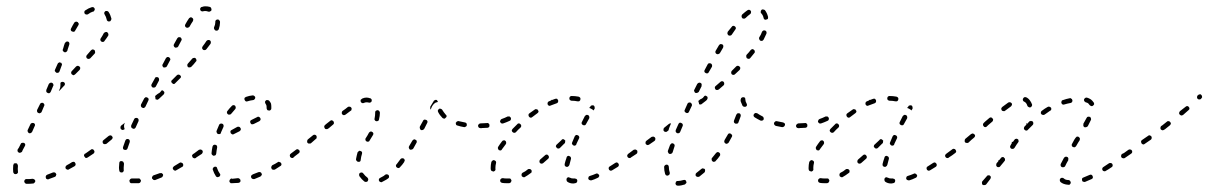

<svg xmlns="http://www.w3.org/2000/svg" viewBox="-20 -571 3839 610"><path d="M85 12Q87 12 88 11Q89 10 90 9Q91 8 92 6Q92 5 92 3Q91 0 89 -1Q86 -3 83 -3Q76 -2 69 -2Q67 -2 65 -2Q63 -2 62 -2Q60 -1 59 0Q58 1 58 2Q57 3 57 5Q57 8 59 10Q61 13 64 13Q66 13 69 13Q77 13 85 12ZM157 -11Q158 -12 158 -14Q159 -15 159 -16Q159 -18 158 -19Q157 -22 154 -23Q151 -24 148 -23Q139 -19 130 -16Q128 -15 127 -14Q126 -13 126 -12Q125 -10 125 -9Q125 -7 126 -6Q126 -4 127 -3Q128 -2 129 -2Q131 -1 132 -1Q134 -1 135 -2Q144 -5 154 -9Q155 -10 157 -11ZM25 -19Q28 -17 31 -18Q34 -18 36 -21Q38 -23 37 -26Q36 -34 37 -44Q37 -46 36 -47Q36 -49 35 -50Q34 -51 33 -52Q31 -52 30 -52Q28 -53 27 -52Q25 -52 24 -51Q23 -50 23 -48Q22 -47 22 -46Q21 -33 22 -24Q23 -21 25 -19ZM219 -45Q220 -46 220 -48Q221 -49 220 -51Q220 -52 219 -53Q218 -56 215 -57Q212 -57 209 -56Q200 -50 192 -46Q191 -45 190 -44Q189 -43 188 -41Q188 -40 188 -38Q188 -37 189 -35Q191 -33 194 -32Q197 -31 199 -33Q208 -38 217 -43Q218 -44 219 -45ZM262 -76Q263 -79 261 -81Q259 -84 256 -84Q253 -85 251 -83H250Q249 -82 248 -81Q248 -80 247 -78Q247 -77 247 -75Q248 -74 249 -73Q250 -70 253 -69Q256 -69 259 -71Q262 -73 262 -76ZM36 -96Q35 -93 36 -90Q37 -88 40 -86Q42 -85 45 -86Q48 -87 50 -89Q51 -92 52 -94Q54 -97 59 -107Q61 -110 60 -113Q59 -116 56 -117Q53 -118 50 -117Q47 -117 46 -114Q41 -105 40 -102Q38 -99 36 -96ZM68 -153Q69 -150 72 -148Q75 -147 77 -148Q80 -149 82 -152L90 -170Q92 -173 91 -176Q90 -179 87 -180Q84 -181 81 -180Q78 -179 77 -177L68 -158Q67 -156 68 -153ZM98 -216Q99 -213 102 -212Q105 -210 108 -212Q111 -213 112 -215L120 -234Q121 -235 121 -236Q121 -238 121 -239Q120 -241 119 -242Q118 -243 117 -244Q114 -245 111 -244Q108 -243 107 -240L98 -222Q97 -219 98 -216ZM127 -283Q127 -281 127 -280Q128 -278 129 -277Q130 -276 131 -276Q134 -274 137 -275Q140 -277 141 -279L149 -298Q150 -299 150 -301Q150 -302 149 -304Q149 -305 148 -306Q147 -307 145 -308Q142 -309 140 -308Q137 -307 135 -304L127 -285Q127 -284 127 -283ZM179 -311Q182 -311 184 -309Q185 -308 186 -307Q186 -306 186 -304Q186 -303 186 -301Q185 -300 184 -299L170 -284Q169 -284 169 -283Q168 -283 167 -282L170 -289Q172 -294 172 -300Q172 -304 172 -307L173 -309Q175 -311 179 -311ZM235 -355Q235 -358 232 -360Q231 -361 230 -361Q229 -362 227 -362Q226 -362 224 -361Q223 -361 222 -360L208 -345Q206 -343 206 -340Q206 -337 208 -335Q209 -334 211 -333Q212 -332 214 -332Q215 -333 216 -333Q218 -334 219 -335L233 -349Q235 -352 235 -355ZM154 -347Q154 -345 155 -344Q156 -343 157 -342Q158 -340 159 -340Q162 -339 165 -340Q168 -341 169 -344L176 -363Q177 -364 177 -365Q177 -367 176 -368Q176 -370 175 -371Q174 -372 172 -372Q169 -374 167 -372Q164 -371 163 -368L155 -350Q154 -348 154 -347ZM282 -407Q282 -410 280 -412Q277 -414 274 -414Q271 -413 269 -411Q263 -404 256 -396Q254 -394 254 -391Q254 -388 256 -386Q259 -383 262 -384Q265 -384 267 -386Q274 -394 281 -401Q283 -403 282 -407ZM181 -418 180 -415Q179 -413 179 -412Q180 -410 180 -409Q181 -408 182 -407Q183 -406 185 -405Q188 -404 190 -406Q193 -407 194 -410L195 -414Q198 -422 200 -429Q201 -432 200 -435Q199 -438 196 -439Q194 -439 193 -439Q191 -439 190 -438Q189 -438 188 -436Q187 -435 186 -434Q183 -426 181 -418ZM324 -464Q323 -467 320 -469Q318 -470 315 -469Q312 -468 310 -466Q306 -458 300 -449Q298 -447 299 -444Q299 -441 302 -439Q305 -437 308 -438Q311 -438 312 -441Q319 -450 324 -458Q325 -461 324 -464ZM205 -475Q206 -472 209 -471Q212 -470 215 -470Q218 -471 219 -474Q224 -483 229 -491Q230 -492 230 -494Q230 -495 230 -497Q229 -498 228 -499Q228 -501 226 -501Q224 -503 221 -502Q218 -502 216 -499Q211 -491 206 -481Q204 -478 205 -475ZM323 -535Q321 -536 320 -536Q318 -536 317 -536Q315 -536 314 -535Q312 -533 311 -530Q311 -527 313 -524Q317 -518 319 -509Q319 -506 322 -504Q325 -502 328 -503Q331 -503 332 -506Q334 -508 334 -512Q331 -524 325 -533Q324 -534 323 -535ZM249 -536Q248 -535 248 -534Q248 -532 248 -531Q248 -529 249 -528Q251 -525 254 -525Q257 -524 260 -526Q268 -532 275 -534Q277 -534 278 -535Q279 -536 280 -538Q281 -539 281 -540Q281 -542 281 -543Q280 -546 277 -548Q274 -549 271 -548Q261 -545 251 -538Q250 -538 249 -536Z M421 11Q422 11 424 10Q425 9 426 8Q427 7 427 6Q428 4 428 3Q427 0 425 -2Q423 -5 420 -4Q410 -4 401 -4Q400 -4 399 -4Q396 -4 394 -2Q392 0 391 3Q391 5 392 6Q392 8 393 9Q394 10 396 11Q397 11 398 11Q400 11 401 11Q411 11 421 11ZM497 -11Q499 -14 498 -17Q497 -18 496 -19Q495 -20 494 -21Q492 -21 491 -21Q489 -21 488 -21Q478 -17 468 -14Q465 -13 464 -10Q462 -7 463 -4Q464 -3 465 -2Q466 -1 467 0Q468 1 470 1Q471 1 473 1Q483 -3 493 -7Q496 -8 497 -11ZM359 -29Q359 -26 362 -24Q364 -23 367 -23Q369 -23 370 -24Q371 -25 372 -26Q373 -27 373 -29Q374 -30 373 -32Q373 -35 373 -39Q373 -44 374 -51Q374 -52 373 -54Q373 -55 372 -56Q371 -58 370 -58Q368 -59 367 -59Q364 -60 361 -58Q359 -56 359 -53Q358 -45 358 -39Q358 -34 359 -29ZM562 -45Q563 -48 561 -51Q561 -52 559 -53Q558 -54 557 -54Q555 -55 554 -55Q552 -54 551 -54Q542 -48 533 -43Q532 -42 531 -41Q530 -40 529 -38Q529 -37 529 -35Q529 -34 530 -33Q532 -30 535 -29Q538 -28 540 -30Q549 -35 559 -41Q562 -42 562 -45ZM606 -73Q607 -74 607 -76Q608 -77 607 -79Q607 -80 606 -81Q604 -84 601 -84Q598 -85 596 -83L594 -82Q592 -81 592 -80Q591 -78 590 -77Q590 -75 591 -74Q591 -72 592 -71Q594 -69 597 -68Q600 -68 602 -69L604 -71Q606 -72 606 -73ZM279 -85Q280 -87 280 -88Q280 -90 280 -91Q279 -93 278 -94Q278 -95 276 -96Q275 -97 274 -97Q272 -97 271 -97Q269 -96 268 -95Q259 -89 251 -83Q249 -82 249 -81Q248 -80 248 -78Q247 -77 248 -75Q248 -74 249 -73Q251 -70 254 -70Q257 -69 259 -71Q268 -77 277 -83Q278 -84 279 -85ZM371 -101Q371 -100 371 -98Q372 -97 373 -96Q374 -95 376 -95Q379 -94 381 -95Q384 -96 385 -99Q388 -109 392 -119Q393 -122 392 -125Q391 -128 388 -129Q385 -130 382 -129Q379 -127 378 -124Q374 -114 371 -104Q370 -103 371 -101ZM338 -133Q338 -136 336 -138Q334 -141 331 -141Q328 -141 325 -139L309 -126Q306 -124 306 -121Q306 -118 307 -116Q309 -113 312 -113Q316 -113 318 -114L335 -128Q337 -130 338 -133ZM369 -158Q366 -159 364 -161Q363 -162 363 -164Q362 -165 363 -167Q363 -168 363 -169Q364 -171 365 -172L377 -181Q374 -176 374 -171Q374 -166 376 -161L375 -160Q372 -158 369 -158ZM397 -167Q398 -164 401 -163Q404 -161 407 -162Q410 -164 411 -166L420 -186Q421 -189 420 -192Q419 -195 416 -196Q413 -197 410 -196Q407 -195 406 -192L397 -173Q396 -170 397 -167ZM428 -233Q429 -230 432 -229Q434 -227 437 -228Q440 -229 442 -232L451 -251Q453 -254 452 -257Q451 -260 448 -261Q447 -262 445 -262Q444 -262 442 -262Q441 -261 440 -260Q438 -259 438 -258L428 -239Q427 -236 428 -233ZM474 -267 480 -272Q484 -274 488 -277Q491 -280 493 -283Q494 -284 494 -284Q495 -284 495 -284Q497 -284 498 -283Q499 -282 500 -281Q503 -279 502 -276Q502 -273 500 -271L484 -256Q483 -255 482 -255Q481 -254 479 -254Q478 -254 477 -255Q475 -255 474 -256Q474 -260 473 -264Q473 -264 473 -265Q473 -266 473 -266Q474 -267 474 -267ZM461 -298Q462 -295 465 -293Q466 -293 467 -293Q469 -292 470 -293Q472 -293 473 -294Q474 -295 475 -296L485 -315Q486 -318 485 -321Q485 -324 482 -325Q481 -326 479 -326Q478 -326 476 -326Q475 -326 474 -325Q472 -324 472 -322L462 -304Q460 -301 461 -298ZM555 -327Q555 -330 552 -332Q550 -334 547 -334Q544 -334 542 -332L527 -317Q524 -315 524 -312Q524 -309 527 -307Q529 -304 532 -304Q535 -304 537 -307L552 -322Q555 -324 555 -327ZM496 -362Q497 -359 499 -357Q502 -356 505 -357Q508 -357 510 -360L520 -379Q522 -381 521 -384Q520 -387 517 -389Q515 -390 512 -390Q509 -389 507 -386L497 -367Q495 -365 496 -362ZM604 -380Q604 -383 602 -385Q600 -388 596 -387Q593 -387 591 -385Q584 -377 577 -369Q575 -367 575 -364Q575 -361 577 -358Q580 -356 583 -357Q586 -357 588 -359Q596 -367 602 -375Q605 -377 604 -380ZM650 -438Q649 -441 647 -443Q644 -444 641 -444Q638 -443 636 -441Q631 -433 624 -424Q622 -421 622 -418Q623 -415 625 -413Q628 -411 631 -412Q634 -412 636 -415Q643 -424 649 -432Q650 -435 650 -438ZM532 -425Q533 -422 536 -420Q538 -419 541 -420Q544 -420 546 -423L556 -442Q558 -444 557 -447Q556 -450 554 -452Q551 -453 548 -453Q545 -452 543 -449L533 -431Q531 -428 532 -425ZM679 -502Q679 -505 676 -507Q674 -510 671 -509Q668 -509 666 -507Q664 -505 664 -502Q664 -500 664 -499Q664 -493 660 -484Q659 -481 661 -478Q662 -475 665 -474Q668 -473 671 -474Q674 -476 675 -478Q679 -490 679 -499Q679 -501 679 -502ZM568 -488Q569 -485 571 -484Q574 -482 577 -483Q580 -484 582 -486Q588 -497 593 -504Q594 -507 594 -510Q593 -513 591 -514Q589 -515 588 -516Q586 -516 585 -516Q583 -515 582 -514Q581 -514 580 -512Q575 -505 569 -494Q567 -491 568 -488ZM622 -549Q620 -549 619 -548Q618 -547 617 -546Q616 -545 616 -543Q616 -542 616 -540Q617 -537 619 -536Q622 -534 625 -535Q628 -536 632 -536Q637 -536 642 -534Q645 -533 648 -535Q651 -536 652 -539Q652 -542 651 -545Q650 -548 647 -549Q640 -551 632 -551Q627 -551 622 -549Z M738 10Q739 10 740 9Q742 9 743 7Q743 6 744 5Q744 3 744 2Q744 -1 741 -3Q739 -5 736 -5Q726 -4 718 -3L716 -4Q713 -4 711 -1Q709 1 709 4Q709 5 709 7Q710 8 711 9Q712 10 713 11Q715 11 716 11H718Q727 11 738 10ZM809 -12Q810 -13 811 -14Q812 -15 812 -17Q812 -18 811 -20Q810 -23 807 -24Q804 -25 801 -24Q792 -20 783 -17Q780 -15 778 -13Q777 -10 778 -7Q779 -6 780 -4Q781 -3 782 -3Q783 -2 785 -2Q786 -2 788 -2Q797 -6 807 -10Q808 -10 809 -12ZM668 -9Q670 -9 671 -8Q673 -8 674 -9Q676 -9 677 -10Q679 -12 680 -15Q680 -18 678 -20Q673 -27 670 -36Q670 -39 667 -41Q664 -42 661 -41Q658 -40 657 -37Q655 -35 656 -32Q660 -20 666 -11Q667 -10 668 -9ZM874 -47Q875 -50 873 -53Q872 -54 871 -55Q870 -56 868 -56Q867 -57 865 -57Q864 -56 863 -56Q854 -50 845 -46Q843 -44 842 -41Q841 -38 843 -35Q843 -34 844 -33Q846 -32 847 -32Q848 -31 850 -32Q851 -32 853 -32Q861 -37 870 -43Q873 -44 874 -47ZM916 -76Q917 -79 915 -81Q914 -83 913 -83Q912 -84 910 -84Q909 -85 907 -84Q906 -84 905 -83H904Q902 -81 901 -78Q901 -75 902 -72Q903 -71 905 -70Q906 -70 907 -69Q909 -69 910 -69Q912 -70 913 -71Q916 -73 916 -76ZM624 -87Q625 -90 623 -93Q621 -95 618 -96Q615 -96 612 -95L596 -83Q595 -82 594 -81Q593 -80 593 -78Q592 -77 593 -75Q593 -74 594 -73Q595 -72 596 -71Q597 -70 599 -70Q600 -69 602 -70Q603 -70 604 -71L621 -82Q623 -84 624 -87ZM654 -79Q656 -77 659 -76Q661 -76 662 -77Q663 -77 665 -78Q666 -79 666 -80Q667 -82 667 -83Q668 -93 670 -103Q670 -106 669 -108Q667 -111 664 -111Q661 -112 658 -110Q656 -108 655 -105Q653 -95 652 -84Q652 -81 654 -79ZM745 -159Q746 -162 744 -164Q743 -167 740 -168Q737 -169 734 -168Q725 -163 716 -158Q713 -157 712 -154Q712 -151 713 -148Q714 -147 715 -146Q716 -145 718 -144Q719 -144 720 -144Q722 -144 723 -145Q732 -150 741 -154Q744 -156 745 -159ZM669 -149Q670 -146 673 -145Q674 -145 676 -145Q677 -145 679 -145Q680 -146 681 -147Q682 -148 682 -150Q686 -159 690 -168Q691 -171 690 -174Q689 -177 686 -178Q683 -179 680 -178Q677 -177 676 -174Q672 -165 668 -155Q667 -152 669 -149ZM808 -191Q808 -194 807 -196Q805 -199 802 -200Q799 -201 797 -199Q790 -196 779 -190Q776 -189 775 -186Q774 -183 776 -180Q777 -177 780 -176Q783 -176 786 -177Q797 -183 804 -186Q807 -188 808 -191ZM701 -216Q701 -215 701 -213Q701 -212 702 -210Q703 -209 704 -208Q706 -206 710 -207Q713 -207 715 -210Q721 -217 727 -224Q729 -226 729 -229Q729 -232 727 -235Q725 -237 722 -237Q719 -237 717 -235Q709 -227 703 -219Q702 -218 701 -216ZM841 -242Q839 -247 835 -251Q833 -253 830 -253Q827 -254 825 -252Q822 -250 822 -247Q822 -243 824 -241Q827 -237 827 -232Q827 -230 827 -228Q827 -225 829 -222Q830 -220 834 -220Q837 -219 839 -221Q842 -223 842 -226Q842 -229 842 -232Q842 -237 841 -242ZM757 -260Q756 -257 757 -254Q758 -251 761 -249Q763 -248 766 -249Q775 -252 784 -253Q787 -253 789 -256Q791 -258 791 -261Q791 -264 788 -266Q786 -268 783 -268Q772 -267 761 -263Q759 -262 757 -260Z M1213 -4Q1214 -5 1215 -6Q1216 -7 1216 -9Q1216 -10 1216 -11Q1216 -13 1215 -14Q1213 -17 1210 -17Q1207 -18 1204 -16Q1202 -14 1199 -12Q1193 -9 1188 -6Q1185 -5 1184 -2Q1183 1 1184 3Q1185 5 1186 6Q1187 7 1188 7Q1190 8 1191 8Q1193 8 1194 7Q1200 4 1207 0Q1210 -2 1213 -4ZM1141 7Q1143 7 1144 7Q1145 6 1147 6Q1148 5 1149 3Q1150 1 1150 -2Q1149 -5 1147 -7Q1140 -12 1135 -19Q1133 -22 1130 -23Q1127 -23 1124 -22Q1123 -21 1122 -20Q1121 -19 1121 -17Q1121 -16 1121 -14Q1121 -13 1122 -11Q1129 -1 1138 6Q1140 6 1141 7ZM1265 -59Q1266 -60 1266 -62Q1265 -63 1265 -65Q1264 -66 1263 -67Q1260 -69 1257 -68Q1254 -68 1252 -65Q1246 -57 1240 -49Q1239 -48 1238 -47Q1238 -45 1238 -44Q1238 -42 1239 -41Q1239 -40 1241 -39Q1243 -37 1246 -37Q1249 -37 1251 -40Q1258 -47 1264 -56Q1265 -58 1265 -59ZM1113 -60Q1115 -57 1118 -57Q1121 -56 1124 -58Q1126 -60 1126 -63Q1127 -73 1130 -82Q1131 -85 1130 -88Q1129 -90 1126 -91Q1124 -92 1123 -92Q1121 -92 1120 -91Q1119 -90 1118 -89Q1117 -88 1116 -87Q1113 -76 1111 -65Q1111 -62 1113 -60ZM931 -86Q932 -87 932 -89Q932 -90 932 -92Q931 -93 930 -94Q928 -97 925 -97Q922 -97 920 -95Q909 -87 904 -83Q903 -82 902 -81Q901 -80 901 -78Q900 -77 901 -76Q901 -74 902 -73Q904 -70 907 -70Q910 -69 912 -71Q918 -75 929 -84Q930 -85 931 -86ZM1304 -120Q1304 -121 1304 -123Q1303 -124 1303 -125Q1302 -126 1300 -127Q1298 -129 1295 -128Q1292 -127 1290 -124Q1285 -115 1280 -107Q1278 -104 1279 -101Q1280 -98 1282 -96Q1284 -96 1285 -95Q1286 -95 1288 -96Q1289 -96 1291 -97Q1292 -98 1293 -99Q1298 -108 1303 -117Q1304 -118 1304 -120ZM986 -132Q986 -133 986 -135Q986 -136 986 -138Q986 -139 985 -140Q983 -143 979 -143Q976 -143 974 -141L958 -128Q956 -126 956 -123Q955 -120 957 -117Q958 -116 960 -115Q961 -115 963 -115Q964 -115 965 -115Q967 -115 968 -116L984 -130Q985 -131 986 -132ZM1141 -127Q1141 -124 1144 -122Q1147 -120 1150 -121Q1153 -121 1154 -124Q1160 -133 1165 -142Q1167 -145 1166 -148Q1165 -151 1162 -152Q1160 -154 1157 -153Q1154 -152 1152 -149Q1148 -141 1142 -132Q1140 -130 1141 -127ZM1338 -186Q1337 -189 1334 -190Q1331 -191 1328 -191Q1325 -190 1324 -187L1314 -169Q1313 -166 1314 -163Q1315 -160 1317 -158Q1320 -157 1323 -158Q1326 -159 1328 -162L1337 -180Q1339 -183 1338 -186ZM1025 -164 1038 -175Q1041 -177 1041 -180Q1041 -184 1039 -186Q1037 -188 1034 -189Q1031 -189 1029 -187L1015 -176L1013 -174Q1010 -172 1010 -169Q1010 -166 1012 -163Q1013 -162 1014 -161Q1015 -161 1017 -161Q1018 -160 1020 -161Q1021 -161 1022 -162ZM1510 -164Q1511 -165 1512 -166Q1513 -167 1514 -168Q1514 -169 1514 -171Q1515 -174 1512 -176Q1510 -178 1507 -178L1506 -179Q1505 -179 1503 -178Q1502 -177 1501 -176Q1500 -175 1499 -174Q1499 -173 1499 -171Q1499 -168 1501 -166Q1503 -164 1506 -164H1507Q1508 -163 1510 -164ZM1460 -169Q1463 -170 1463 -173Q1463 -175 1463 -176Q1463 -178 1462 -179Q1461 -180 1460 -181Q1458 -182 1457 -182Q1447 -184 1438 -186Q1436 -187 1435 -186Q1433 -186 1432 -185Q1431 -185 1430 -183Q1429 -182 1428 -181Q1428 -178 1429 -175Q1431 -172 1434 -172Q1443 -169 1455 -167Q1458 -167 1460 -169ZM1170 -194Q1169 -193 1170 -191Q1170 -190 1171 -189Q1171 -188 1173 -187Q1174 -186 1175 -186Q1178 -185 1181 -187Q1184 -188 1184 -191Q1187 -203 1187 -213Q1187 -216 1184 -219Q1182 -221 1179 -221Q1178 -221 1176 -220Q1175 -220 1174 -219Q1173 -218 1172 -216Q1172 -215 1172 -213Q1172 -204 1170 -194ZM1388 -195Q1390 -194 1391 -194Q1393 -194 1394 -195Q1395 -196 1396 -197Q1399 -199 1399 -202Q1399 -205 1396 -207Q1390 -214 1385 -222Q1385 -223 1383 -224Q1382 -225 1381 -225Q1379 -226 1378 -226Q1376 -226 1375 -225Q1372 -223 1371 -220Q1371 -217 1372 -215Q1377 -205 1386 -196Q1387 -195 1388 -195ZM1097 -224Q1098 -227 1096 -229Q1094 -232 1091 -232Q1088 -233 1085 -231Q1078 -225 1069 -219Q1066 -217 1066 -214Q1065 -211 1067 -208Q1069 -206 1072 -205Q1075 -205 1078 -207Q1086 -213 1094 -219Q1097 -220 1097 -224ZM1347 -229Q1347 -230 1347 -232Q1353 -242 1358 -250Q1358 -251 1360 -252Q1361 -253 1362 -253Q1364 -254 1365 -254Q1367 -253 1368 -253Q1369 -252 1370 -250Q1371 -249 1371 -247Q1368 -246 1364 -245Q1359 -242 1356 -238Q1352 -233 1350 -227Q1349 -225 1349 -223Q1348 -223 1348 -224Q1347 -225 1347 -226Q1346 -228 1347 -229ZM1152 -245Q1155 -244 1158 -246Q1160 -247 1161 -250Q1161 -252 1161 -253Q1161 -255 1160 -256Q1159 -257 1158 -258Q1157 -259 1155 -259Q1150 -261 1144 -261Q1138 -261 1131 -258Q1128 -256 1126 -254Q1125 -251 1126 -248Q1127 -245 1130 -244Q1133 -242 1136 -244Q1141 -246 1144 -246Q1148 -246 1152 -245Z M1807 11Q1810 11 1812 9Q1814 7 1814 4Q1814 2 1814 1Q1813 -1 1812 -2Q1811 -3 1809 -3Q1808 -4 1807 -4Q1804 -4 1801 -4Q1795 -4 1792 -6Q1790 -7 1789 -7Q1787 -8 1786 -8Q1784 -7 1783 -7Q1782 -6 1781 -5Q1779 -2 1780 1Q1780 4 1782 6Q1790 12 1801 12Q1804 12 1807 11ZM1598 11Q1602 10 1603 8Q1605 5 1605 2Q1605 1 1604 0Q1603 -2 1602 -3Q1601 -4 1599 -4Q1598 -4 1596 -4Q1592 -4 1588 -4Q1583 -4 1578 -5Q1575 -5 1573 -4Q1570 -2 1569 1Q1569 4 1570 7Q1572 9 1575 10Q1581 11 1588 11Q1593 11 1598 11ZM1881 -7Q1882 -8 1883 -10Q1884 -11 1884 -13Q1884 -14 1883 -15Q1882 -18 1879 -19Q1876 -21 1873 -19Q1864 -15 1854 -12Q1851 -11 1850 -9Q1849 -6 1849 -3Q1850 -2 1851 0Q1852 1 1853 1Q1855 2 1856 2Q1857 2 1859 2Q1869 -1 1879 -6Q1880 -6 1881 -7ZM1669 -25Q1670 -29 1668 -31Q1667 -32 1666 -33Q1664 -34 1663 -34Q1661 -34 1660 -34Q1658 -34 1657 -33Q1649 -26 1640 -22Q1639 -21 1638 -20Q1637 -18 1637 -17Q1637 -15 1637 -14Q1637 -13 1638 -11Q1640 -9 1643 -8Q1646 -7 1648 -9Q1657 -14 1666 -21Q1669 -22 1669 -25ZM1539 -33Q1540 -32 1540 -30Q1541 -29 1542 -28Q1543 -27 1545 -27Q1546 -26 1548 -26Q1551 -27 1553 -29Q1555 -32 1554 -35Q1554 -37 1554 -39Q1554 -45 1556 -53Q1557 -56 1555 -59Q1553 -61 1550 -62Q1547 -63 1545 -61Q1542 -59 1541 -56Q1539 -47 1539 -39Q1539 -36 1539 -33ZM1945 -43Q1946 -44 1946 -46Q1946 -47 1946 -49Q1946 -50 1945 -51Q1943 -54 1940 -55Q1937 -55 1934 -53Q1925 -47 1917 -42Q1914 -41 1914 -38Q1913 -35 1915 -32Q1915 -31 1917 -30Q1918 -29 1919 -29Q1921 -28 1922 -29Q1924 -29 1925 -30Q1933 -35 1943 -41Q1944 -42 1945 -43ZM1774 -47Q1774 -45 1775 -44Q1776 -43 1777 -42Q1778 -41 1780 -41Q1783 -40 1785 -42Q1788 -44 1789 -47Q1791 -55 1794 -66Q1795 -69 1793 -72Q1792 -74 1789 -75Q1787 -76 1786 -76Q1785 -76 1783 -75Q1782 -74 1781 -73Q1780 -72 1780 -70Q1776 -59 1774 -50Q1774 -48 1774 -47ZM1724 -72Q1724 -75 1722 -77Q1720 -80 1717 -80Q1714 -80 1712 -78Q1704 -71 1696 -64Q1694 -62 1694 -59Q1693 -56 1695 -54Q1697 -51 1700 -51Q1704 -51 1706 -53Q1714 -60 1722 -67Q1724 -69 1724 -72ZM1987 -73Q1988 -74 1988 -76Q1989 -77 1988 -79Q1988 -80 1987 -81Q1985 -84 1982 -84Q1979 -85 1977 -83L1976 -82Q1975 -82 1974 -80Q1973 -79 1973 -78Q1972 -76 1973 -75Q1973 -73 1974 -72Q1976 -69 1979 -69Q1982 -68 1984 -70L1985 -71Q1987 -72 1987 -73ZM1562 -99Q1563 -96 1565 -94Q1568 -93 1571 -93Q1574 -94 1575 -97Q1581 -105 1587 -113Q1589 -116 1588 -119Q1588 -122 1585 -124Q1583 -126 1580 -125Q1577 -125 1575 -122Q1568 -113 1563 -105Q1561 -102 1562 -99ZM1759 -101Q1757 -99 1754 -99Q1751 -99 1749 -101Q1748 -103 1747 -104Q1746 -105 1746 -107Q1747 -108 1747 -110Q1748 -111 1749 -112Q1756 -119 1764 -126Q1765 -128 1766 -128Q1767 -129 1769 -129Q1770 -129 1772 -128Q1773 -127 1774 -126Q1775 -126 1775 -125Q1776 -125 1776 -124Q1775 -120 1775 -117Q1775 -116 1775 -116Q1774 -116 1774 -116Q1774 -116 1774 -116Q1767 -109 1759 -101ZM1798 -113Q1799 -110 1802 -109Q1803 -108 1804 -108Q1806 -108 1807 -109Q1809 -109 1810 -110Q1811 -111 1811 -113Q1815 -122 1820 -132Q1821 -134 1820 -137Q1819 -140 1816 -141Q1813 -143 1810 -142Q1808 -141 1806 -138Q1802 -128 1798 -119Q1796 -116 1798 -113ZM1607 -159Q1606 -158 1606 -156Q1606 -155 1607 -153Q1608 -152 1609 -151Q1611 -149 1614 -149Q1617 -149 1619 -151Q1626 -159 1634 -166Q1636 -168 1636 -171Q1636 -174 1634 -176Q1632 -179 1628 -179Q1625 -179 1623 -176Q1616 -169 1608 -161Q1607 -160 1607 -159ZM1532 -166Q1533 -167 1534 -168Q1535 -169 1535 -171Q1535 -172 1535 -174Q1535 -177 1532 -179Q1530 -181 1527 -180Q1516 -179 1507 -179Q1504 -179 1502 -176Q1500 -174 1500 -171Q1500 -168 1502 -166Q1504 -164 1507 -164Q1517 -164 1529 -165Q1530 -165 1532 -166ZM1828 -178Q1829 -175 1832 -174Q1833 -173 1835 -173Q1836 -173 1838 -173Q1839 -174 1840 -174Q1841 -175 1842 -177L1852 -195Q1853 -198 1852 -201Q1851 -204 1849 -205Q1847 -206 1846 -206Q1844 -206 1843 -206Q1841 -205 1840 -204Q1839 -203 1838 -202L1829 -184Q1827 -181 1828 -178ZM1603 -191Q1604 -194 1603 -197Q1602 -198 1601 -199Q1600 -200 1599 -201Q1597 -201 1596 -201Q1594 -201 1593 -201Q1583 -196 1574 -193Q1571 -192 1570 -189Q1568 -186 1569 -183Q1571 -181 1573 -179Q1576 -178 1579 -179Q1588 -182 1599 -187Q1602 -188 1603 -191ZM1659 -206Q1659 -202 1661 -200Q1662 -198 1666 -197Q1669 -197 1671 -199Q1679 -205 1687 -211Q1690 -213 1691 -216Q1691 -219 1689 -221Q1688 -224 1684 -224Q1681 -225 1679 -223Q1670 -217 1662 -211Q1659 -209 1659 -206ZM1860 -236Q1863 -237 1866 -236Q1869 -234 1869 -231Q1870 -228 1869 -225Q1867 -223 1866 -220Q1863 -223 1859 -225Q1856 -227 1852 -228Q1854 -230 1856 -233Q1857 -236 1860 -236ZM1733 -254Q1732 -254 1732 -254Q1732 -253 1731 -252Q1728 -251 1724 -249Q1721 -248 1720 -245Q1719 -242 1720 -239Q1722 -236 1724 -235Q1727 -234 1730 -236Q1740 -240 1749 -243Q1752 -244 1753 -247Q1754 -250 1753 -253Q1752 -255 1750 -257Q1747 -258 1744 -257Q1739 -255 1733 -253Q1733 -254 1733 -254ZM1791 -264Q1789 -262 1789 -259Q1789 -257 1789 -256Q1790 -254 1791 -253Q1792 -252 1793 -252Q1794 -251 1796 -251Q1806 -251 1815 -249Q1817 -249 1818 -249Q1820 -249 1821 -250Q1822 -251 1823 -252Q1824 -254 1824 -255Q1825 -258 1823 -261Q1821 -263 1818 -264Q1807 -266 1796 -266Q1793 -266 1791 -264Z M2158 13Q2159 12 2160 11Q2161 10 2161 8Q2161 7 2160 5Q2159 2 2157 1Q2154 0 2151 1Q2141 4 2134 4Q2132 4 2131 4Q2129 5 2128 6Q2127 7 2127 9Q2126 10 2126 11Q2126 14 2128 17Q2131 19 2134 19Q2144 19 2156 15Q2157 14 2158 13ZM2220 -28Q2221 -31 2219 -34Q2218 -35 2216 -35Q2215 -36 2214 -36Q2212 -36 2211 -36Q2209 -35 2208 -34Q2200 -28 2193 -22Q2190 -20 2190 -17Q2189 -14 2191 -12Q2192 -11 2193 -10Q2195 -9 2196 -9Q2198 -9 2199 -9Q2200 -9 2202 -10Q2210 -16 2218 -23Q2220 -25 2220 -28ZM2093 -19Q2094 -16 2096 -14Q2099 -13 2102 -13Q2104 -14 2105 -15Q2106 -15 2107 -17Q2107 -18 2108 -20Q2108 -21 2108 -22Q2105 -31 2105 -40Q2105 -40 2105 -40Q2105 -43 2103 -46Q2101 -48 2098 -48Q2095 -48 2093 -46Q2090 -44 2090 -41Q2090 -40 2090 -40Q2090 -29 2093 -19ZM2268 -78Q2268 -80 2268 -81Q2268 -83 2267 -84Q2267 -85 2265 -86Q2263 -88 2260 -88Q2257 -87 2255 -85Q2249 -77 2242 -69Q2240 -67 2241 -64Q2241 -61 2243 -59Q2244 -58 2246 -57Q2247 -57 2249 -57Q2250 -57 2252 -58Q2253 -58 2254 -60Q2261 -67 2267 -76Q2268 -77 2268 -78ZM2004 -84Q2005 -86 2005 -87Q2005 -89 2005 -90Q2005 -92 2004 -93Q2002 -95 1999 -96Q1996 -96 1993 -95L1977 -83Q1975 -82 1975 -81Q1974 -80 1974 -78Q1973 -77 1974 -75Q1974 -74 1975 -73Q1977 -70 1980 -70Q1983 -69 1985 -71L2002 -82Q2003 -83 2004 -84ZM2103 -86Q2104 -83 2107 -82Q2109 -82 2110 -82Q2112 -82 2113 -83Q2114 -83 2115 -84Q2116 -85 2117 -87Q2120 -96 2123 -106Q2124 -109 2123 -111Q2122 -114 2119 -115Q2117 -116 2116 -116Q2114 -116 2113 -115Q2112 -114 2111 -113Q2110 -112 2109 -111Q2105 -101 2102 -92Q2101 -89 2103 -86ZM2062 -128Q2063 -131 2061 -134Q2059 -136 2056 -137Q2053 -137 2050 -136L2034 -124Q2031 -122 2031 -119Q2030 -116 2032 -113Q2034 -111 2037 -110Q2040 -110 2043 -112L2059 -123Q2062 -125 2062 -128ZM2306 -139Q2306 -140 2306 -142Q2305 -143 2304 -144Q2303 -145 2302 -146Q2299 -148 2296 -147Q2293 -146 2292 -143Q2287 -134 2282 -126Q2281 -123 2281 -120Q2282 -117 2285 -115Q2286 -115 2288 -114Q2289 -114 2291 -115Q2292 -115 2293 -116Q2294 -117 2295 -118Q2300 -127 2305 -136Q2306 -137 2306 -139ZM2127 -152Q2129 -149 2131 -148Q2134 -147 2137 -148Q2140 -149 2141 -152L2149 -171Q2150 -174 2149 -176Q2148 -179 2145 -180Q2142 -182 2139 -181Q2136 -179 2135 -176L2127 -158Q2126 -155 2127 -152ZM2097 -152Q2095 -152 2094 -152Q2092 -152 2091 -153Q2090 -154 2089 -155Q2087 -157 2088 -160Q2088 -163 2090 -165L2106 -178Q2108 -178 2109 -179Q2110 -179 2112 -179L2107 -167Q2105 -162 2104 -157L2099 -153Q2098 -153 2097 -152ZM2520 -164Q2521 -165 2522 -166Q2523 -167 2524 -168Q2524 -169 2524 -171Q2525 -174 2522 -176Q2520 -178 2517 -178V-179Q2515 -179 2514 -178Q2512 -177 2511 -176Q2510 -175 2510 -174Q2509 -173 2509 -171Q2509 -168 2511 -166Q2513 -164 2516 -164H2517Q2518 -163 2520 -164ZM2471 -169Q2473 -171 2474 -174Q2474 -175 2474 -177Q2473 -178 2473 -179Q2472 -180 2470 -181Q2469 -182 2468 -182Q2458 -184 2448 -186Q2445 -187 2443 -185Q2440 -183 2439 -180Q2439 -177 2440 -175Q2442 -172 2445 -171Q2455 -169 2465 -167Q2468 -167 2471 -169ZM2333 -207Q2332 -210 2329 -211Q2327 -212 2326 -211Q2324 -211 2323 -211Q2322 -210 2321 -209Q2320 -208 2319 -206Q2316 -197 2312 -188Q2311 -185 2312 -182Q2314 -179 2317 -178Q2318 -178 2319 -178Q2321 -178 2322 -178Q2324 -179 2325 -180Q2326 -181 2326 -182Q2330 -192 2333 -201Q2334 -204 2333 -207ZM2402 -188Q2405 -189 2406 -191Q2407 -194 2406 -197Q2405 -200 2403 -201Q2393 -206 2386 -211Q2383 -212 2380 -212Q2377 -211 2375 -208Q2374 -206 2374 -203Q2375 -200 2378 -198Q2386 -193 2396 -188Q2399 -187 2402 -188ZM2155 -217Q2157 -214 2159 -213Q2162 -211 2165 -212Q2168 -213 2169 -216L2178 -235Q2179 -237 2178 -240Q2177 -243 2174 -245Q2171 -246 2168 -245Q2165 -244 2164 -241L2156 -223Q2154 -220 2155 -217ZM2333 -250Q2333 -252 2333 -254L2334 -257Q2334 -260 2337 -261Q2340 -263 2343 -262Q2345 -262 2347 -260Q2348 -258 2348 -255Q2348 -249 2352 -242Q2353 -241 2353 -240Q2353 -238 2353 -237Q2353 -235 2352 -234Q2351 -233 2349 -232Q2347 -231 2344 -232Q2341 -232 2339 -235Q2336 -241 2334 -247Q2333 -249 2333 -250ZM2201 -252 2204 -255Q2209 -257 2213 -260Q2216 -263 2218 -266Q2219 -267 2220 -267Q2221 -267 2221 -267Q2223 -267 2224 -266Q2226 -265 2227 -264Q2227 -263 2228 -262Q2228 -260 2228 -259Q2228 -257 2227 -256Q2227 -255 2226 -254L2223 -251L2210 -241Q2208 -239 2206 -239Q2203 -239 2201 -240Q2201 -244 2199 -248Q2199 -249 2199 -250Q2199 -250 2199 -251Q2200 -252 2201 -252ZM2185 -283Q2185 -282 2186 -281Q2186 -279 2187 -278Q2188 -277 2189 -276Q2192 -275 2195 -276Q2198 -277 2200 -279L2209 -297Q2209 -299 2209 -300Q2210 -302 2209 -303Q2209 -305 2208 -306Q2207 -307 2205 -308Q2203 -309 2200 -308Q2197 -307 2195 -304L2186 -286Q2185 -285 2185 -283ZM2281 -305Q2281 -309 2279 -311Q2277 -313 2274 -313Q2271 -313 2269 -311L2254 -298Q2251 -296 2251 -293Q2251 -290 2253 -287Q2255 -285 2258 -285Q2261 -285 2264 -287L2279 -300Q2281 -302 2281 -305ZM2332 -355Q2332 -358 2329 -360Q2327 -362 2324 -362Q2321 -362 2319 -360Q2312 -353 2305 -346Q2303 -344 2303 -340Q2303 -337 2305 -335Q2307 -333 2310 -333Q2313 -333 2315 -335Q2323 -342 2330 -349Q2332 -352 2332 -355ZM2218 -343Q2219 -340 2222 -339Q2223 -338 2224 -338Q2226 -338 2227 -338Q2229 -338 2230 -339Q2231 -340 2232 -342L2242 -359Q2243 -362 2242 -365Q2241 -368 2239 -369Q2237 -370 2236 -370Q2234 -370 2233 -370Q2232 -370 2230 -369Q2229 -368 2228 -366L2219 -349Q2217 -346 2218 -343ZM2378 -408Q2378 -411 2375 -413Q2373 -415 2370 -415Q2367 -414 2365 -412Q2359 -404 2352 -397Q2350 -394 2351 -391Q2351 -388 2353 -386Q2356 -384 2359 -384Q2362 -384 2364 -387Q2371 -395 2377 -403Q2379 -405 2378 -408ZM2253 -404Q2254 -401 2256 -400Q2259 -398 2262 -399Q2265 -400 2267 -402Q2272 -411 2277 -419Q2278 -421 2278 -422Q2278 -424 2278 -425Q2278 -427 2277 -428Q2276 -429 2275 -430Q2272 -431 2269 -431Q2266 -430 2264 -427Q2259 -419 2254 -410Q2252 -407 2253 -404ZM2415 -470Q2414 -473 2411 -474Q2408 -475 2405 -474Q2402 -472 2401 -470Q2398 -461 2392 -452Q2391 -450 2392 -447Q2393 -444 2395 -442Q2398 -441 2401 -441Q2404 -442 2406 -445Q2411 -455 2415 -464Q2416 -467 2415 -470ZM2291 -464Q2292 -461 2294 -459Q2297 -457 2300 -458Q2303 -458 2305 -461Q2311 -469 2316 -477Q2318 -479 2318 -482Q2317 -486 2315 -487Q2313 -489 2309 -489Q2306 -488 2305 -486Q2299 -478 2292 -470Q2291 -467 2291 -464ZM2407 -540Q2406 -541 2404 -541Q2403 -541 2401 -541Q2400 -540 2399 -539Q2397 -537 2397 -534Q2396 -531 2399 -528Q2404 -523 2406 -514Q2406 -513 2407 -511Q2408 -510 2409 -509Q2411 -509 2412 -508Q2413 -508 2415 -509Q2416 -509 2418 -510Q2419 -511 2420 -512Q2420 -513 2420 -515Q2421 -516 2420 -518Q2417 -530 2410 -539Q2409 -540 2407 -540ZM2336 -519Q2336 -516 2338 -514Q2339 -513 2340 -512Q2342 -512 2343 -512Q2345 -512 2346 -512Q2347 -513 2349 -514Q2356 -521 2363 -526Q2366 -528 2366 -531Q2367 -534 2365 -537Q2363 -539 2360 -540Q2357 -540 2354 -538Q2347 -533 2338 -525Q2336 -523 2336 -519Z M2817 11Q2820 11 2822 9Q2824 7 2824 4Q2824 2 2824 1Q2823 -1 2822 -2Q2821 -3 2819 -3Q2818 -4 2817 -4Q2814 -4 2811 -4Q2805 -4 2802 -6Q2800 -7 2799 -7Q2797 -8 2796 -8Q2794 -7 2793 -7Q2792 -6 2791 -5Q2789 -2 2790 1Q2790 4 2792 6Q2800 12 2811 12Q2814 12 2817 11ZM2608 11Q2612 10 2613 8Q2615 5 2615 2Q2615 1 2614 0Q2613 -2 2612 -3Q2611 -4 2609 -4Q2608 -4 2606 -4Q2602 -4 2598 -4Q2593 -4 2588 -5Q2585 -5 2583 -4Q2580 -2 2579 1Q2579 4 2580 7Q2582 9 2585 10Q2591 11 2598 11Q2603 11 2608 11ZM2891 -7Q2892 -8 2893 -10Q2894 -11 2894 -13Q2894 -14 2893 -15Q2892 -18 2889 -19Q2886 -21 2883 -19Q2874 -15 2864 -12Q2861 -11 2860 -9Q2859 -6 2859 -3Q2860 -2 2861 0Q2862 1 2863 1Q2865 2 2866 2Q2867 2 2869 2Q2879 -1 2889 -6Q2890 -6 2891 -7ZM2679 -25Q2680 -29 2678 -31Q2677 -32 2676 -33Q2674 -34 2673 -34Q2671 -34 2670 -34Q2668 -34 2667 -33Q2659 -26 2650 -22Q2649 -21 2648 -20Q2647 -18 2647 -17Q2647 -15 2647 -14Q2647 -13 2648 -11Q2650 -9 2653 -8Q2656 -7 2658 -9Q2667 -14 2676 -21Q2679 -22 2679 -25ZM2549 -33Q2550 -32 2550 -30Q2551 -29 2552 -28Q2553 -27 2555 -27Q2556 -26 2558 -26Q2561 -27 2563 -29Q2565 -32 2564 -35Q2564 -37 2564 -39Q2564 -45 2566 -53Q2567 -56 2565 -59Q2563 -61 2560 -62Q2557 -63 2555 -61Q2552 -59 2551 -56Q2549 -47 2549 -39Q2549 -36 2549 -33ZM2955 -43Q2956 -44 2956 -46Q2956 -47 2956 -49Q2956 -50 2955 -51Q2953 -54 2950 -55Q2947 -55 2944 -53Q2935 -47 2927 -42Q2924 -41 2924 -38Q2923 -35 2925 -32Q2925 -31 2927 -30Q2928 -29 2929 -29Q2931 -28 2932 -29Q2934 -29 2935 -30Q2943 -35 2953 -41Q2954 -42 2955 -43ZM2784 -47Q2784 -45 2785 -44Q2786 -43 2787 -42Q2788 -41 2790 -41Q2793 -40 2795 -42Q2798 -44 2799 -47Q2801 -55 2804 -66Q2805 -69 2803 -72Q2802 -74 2799 -75Q2797 -76 2796 -76Q2795 -76 2793 -75Q2792 -74 2791 -73Q2790 -72 2790 -70Q2786 -59 2784 -50Q2784 -48 2784 -47ZM2734 -72Q2734 -75 2732 -77Q2730 -80 2727 -80Q2724 -80 2722 -78Q2714 -71 2706 -64Q2704 -62 2704 -59Q2703 -56 2705 -54Q2707 -51 2710 -51Q2714 -51 2716 -53Q2724 -60 2732 -67Q2734 -69 2734 -72ZM2997 -73Q2998 -74 2998 -76Q2999 -77 2998 -79Q2998 -80 2997 -81Q2995 -84 2992 -84Q2989 -85 2987 -83L2986 -82Q2985 -82 2984 -80Q2983 -79 2983 -78Q2982 -76 2983 -75Q2983 -73 2984 -72Q2986 -69 2989 -69Q2992 -68 2994 -70L2995 -71Q2997 -72 2997 -73ZM2572 -99Q2573 -96 2575 -94Q2578 -93 2581 -93Q2584 -94 2585 -97Q2591 -105 2597 -113Q2599 -116 2598 -119Q2598 -122 2595 -124Q2593 -126 2590 -125Q2587 -125 2585 -122Q2578 -113 2573 -105Q2571 -102 2572 -99ZM2769 -101Q2767 -99 2764 -99Q2761 -99 2759 -101Q2758 -103 2757 -104Q2756 -105 2756 -107Q2757 -108 2757 -110Q2758 -111 2759 -112Q2766 -119 2774 -126Q2775 -128 2776 -128Q2777 -129 2779 -129Q2780 -129 2782 -128Q2783 -127 2784 -126Q2785 -126 2785 -125Q2786 -125 2786 -124Q2785 -120 2785 -117Q2785 -116 2785 -116Q2784 -116 2784 -116Q2784 -116 2784 -116Q2777 -109 2769 -101ZM2808 -113Q2809 -110 2812 -109Q2813 -108 2814 -108Q2816 -108 2817 -109Q2819 -109 2820 -110Q2821 -111 2821 -113Q2825 -122 2830 -132Q2831 -134 2830 -137Q2829 -140 2826 -141Q2823 -143 2820 -142Q2818 -141 2816 -138Q2812 -128 2808 -119Q2806 -116 2808 -113ZM2617 -159Q2616 -158 2616 -156Q2616 -155 2617 -153Q2618 -152 2619 -151Q2621 -149 2624 -149Q2627 -149 2629 -151Q2636 -159 2644 -166Q2646 -168 2646 -171Q2646 -174 2644 -176Q2642 -179 2638 -179Q2635 -179 2633 -176Q2626 -169 2618 -161Q2617 -160 2617 -159ZM2542 -166Q2543 -167 2544 -168Q2545 -169 2545 -171Q2545 -172 2545 -174Q2545 -177 2542 -179Q2540 -181 2537 -180Q2526 -179 2517 -179Q2514 -179 2512 -176Q2510 -174 2510 -171Q2510 -168 2512 -166Q2514 -164 2517 -164Q2527 -164 2539 -165Q2540 -165 2542 -166ZM2838 -178Q2839 -175 2842 -174Q2843 -173 2845 -173Q2846 -173 2848 -173Q2849 -174 2850 -174Q2851 -175 2852 -177L2862 -195Q2863 -198 2862 -201Q2861 -204 2859 -205Q2857 -206 2856 -206Q2854 -206 2853 -206Q2851 -205 2850 -204Q2849 -203 2848 -202L2839 -184Q2837 -181 2838 -178ZM2613 -191Q2614 -194 2613 -197Q2612 -198 2611 -199Q2610 -200 2609 -201Q2607 -201 2606 -201Q2604 -201 2603 -201Q2593 -196 2584 -193Q2581 -192 2580 -189Q2578 -186 2579 -183Q2581 -181 2583 -179Q2586 -178 2589 -179Q2598 -182 2609 -187Q2612 -188 2613 -191ZM2669 -206Q2669 -202 2671 -200Q2672 -198 2676 -197Q2679 -197 2681 -199Q2689 -205 2697 -211Q2700 -213 2701 -216Q2701 -219 2699 -221Q2698 -224 2694 -224Q2691 -225 2689 -223Q2680 -217 2672 -211Q2669 -209 2669 -206ZM2870 -236Q2873 -237 2876 -236Q2879 -234 2879 -231Q2880 -228 2879 -225Q2877 -223 2876 -220Q2873 -223 2869 -225Q2866 -227 2862 -228Q2864 -230 2866 -233Q2867 -236 2870 -236ZM2743 -254Q2742 -254 2742 -254Q2742 -253 2741 -252Q2738 -251 2734 -249Q2731 -248 2730 -245Q2729 -242 2730 -239Q2732 -236 2734 -235Q2737 -234 2740 -236Q2750 -240 2759 -243Q2762 -244 2763 -247Q2764 -250 2763 -253Q2762 -255 2760 -257Q2757 -258 2754 -257Q2749 -255 2743 -253Q2743 -254 2743 -254ZM2801 -264Q2799 -262 2799 -259Q2799 -257 2799 -256Q2800 -254 2801 -253Q2802 -252 2803 -252Q2804 -251 2806 -251Q2816 -251 2825 -249Q2827 -249 2828 -249Q2830 -249 2831 -250Q2832 -251 2833 -252Q2834 -254 2834 -255Q2835 -258 2833 -261Q2831 -263 2828 -264Q2817 -266 2806 -266Q2803 -266 2801 -264Z M3128 -8Q3128 -11 3125 -13Q3124 -14 3123 -14Q3121 -14 3120 -14Q3118 -14 3117 -13Q3116 -13 3115 -11L3101 5Q3100 6 3100 8Q3099 9 3100 11Q3100 12 3100 14Q3101 15 3102 16Q3105 18 3108 17Q3111 17 3113 15L3126 -2Q3128 -5 3128 -8ZM3379 15Q3382 12 3382 9Q3382 8 3381 6Q3381 5 3380 4Q3379 3 3378 2Q3376 1 3375 1Q3365 1 3360 -4Q3359 -5 3357 -6Q3356 -6 3355 -6Q3353 -6 3352 -6Q3350 -5 3349 -4Q3347 -2 3347 1Q3347 4 3349 7Q3358 15 3374 16Q3377 17 3379 15ZM3452 -6Q3453 -9 3451 -12Q3451 -13 3450 -14Q3448 -15 3447 -16Q3446 -16 3444 -16Q3443 -16 3441 -15Q3431 -11 3422 -7Q3419 -6 3418 -4Q3417 -1 3418 2Q3418 4 3419 5Q3420 6 3421 6Q3423 7 3424 7Q3426 7 3427 7Q3437 3 3448 -2Q3451 -3 3452 -6ZM3514 -42Q3514 -43 3515 -44Q3515 -46 3515 -47Q3514 -49 3514 -50Q3512 -53 3509 -53Q3506 -54 3503 -52Q3494 -46 3485 -40Q3484 -39 3483 -38Q3482 -37 3482 -36Q3482 -34 3482 -33Q3482 -31 3483 -30Q3485 -27 3488 -27Q3491 -26 3493 -28Q3502 -33 3512 -40Q3513 -40 3514 -42ZM3350 -44Q3351 -41 3354 -40Q3357 -39 3360 -40Q3363 -41 3364 -43Q3368 -52 3374 -62Q3374 -64 3374 -65Q3375 -67 3374 -68Q3374 -69 3373 -71Q3372 -72 3371 -72Q3368 -74 3365 -73Q3362 -72 3360 -69Q3354 -58 3350 -50Q3349 -47 3350 -44ZM3168 -55 3172 -60Q3172 -61 3173 -62Q3173 -64 3173 -65Q3173 -67 3172 -68Q3171 -69 3170 -70Q3169 -71 3168 -72Q3166 -72 3165 -72Q3163 -72 3162 -71Q3161 -70 3160 -69L3156 -64L3154 -62Q3154 -62 3154 -62Q3153 -62 3153 -62Q3153 -61 3152 -61L3151 -60Q3152 -59 3152 -59L3146 -52Q3145 -49 3145 -46Q3145 -43 3148 -41Q3149 -40 3150 -40Q3152 -40 3153 -40Q3155 -40 3156 -41Q3157 -41 3158 -43ZM3558 -76Q3559 -79 3557 -81Q3556 -83 3555 -83Q3554 -84 3552 -84Q3551 -85 3549 -84Q3548 -84 3547 -83L3545 -82Q3542 -80 3542 -77Q3541 -74 3543 -71Q3544 -70 3545 -69Q3547 -69 3548 -68Q3550 -68 3551 -69Q3552 -69 3554 -70L3555 -71Q3558 -73 3558 -76ZM3017 -87Q3017 -88 3018 -90Q3018 -91 3017 -93Q3017 -94 3016 -95Q3014 -98 3011 -98Q3008 -99 3006 -97Q2996 -90 2987 -83Q2986 -82 2985 -81Q2984 -80 2984 -78Q2983 -77 2984 -75Q2984 -74 2985 -73Q2987 -70 2990 -70Q2993 -69 2995 -71Q3005 -77 3015 -85Q3016 -86 3017 -87ZM3210 -112 3215 -119Q3217 -121 3216 -124Q3216 -128 3213 -129Q3211 -131 3208 -130Q3205 -130 3203 -127L3198 -120Q3196 -121 3195 -120Q3194 -120 3194 -120Q3195 -118 3195 -117Q3193 -114 3191 -110Q3189 -107 3189 -104Q3190 -101 3192 -99Q3193 -99 3195 -98Q3196 -98 3198 -98Q3199 -98 3201 -99Q3202 -100 3203 -101Q3207 -107 3210 -112ZM3393 -127 3386 -114Q3385 -113 3385 -112Q3385 -110 3385 -109Q3386 -107 3386 -106Q3387 -105 3389 -104Q3391 -103 3394 -103Q3397 -104 3399 -107L3406 -119L3410 -125Q3411 -128 3411 -131Q3410 -134 3407 -136Q3406 -137 3404 -137Q3403 -137 3401 -137Q3400 -136 3399 -135Q3398 -134 3397 -133ZM3078 -139Q3078 -142 3076 -144Q3075 -145 3073 -146Q3072 -147 3071 -147Q3069 -147 3068 -146Q3066 -146 3065 -145Q3056 -137 3047 -130Q3045 -128 3045 -125Q3044 -122 3046 -119Q3047 -118 3049 -117Q3050 -117 3051 -117Q3053 -116 3054 -117Q3056 -117 3057 -118Q3065 -126 3075 -134Q3077 -136 3078 -139ZM3263 -179Q3263 -183 3261 -185Q3260 -186 3258 -186Q3257 -187 3255 -187Q3254 -187 3253 -186Q3251 -186 3250 -185Q3247 -182 3244 -178Q3242 -179 3240 -179Q3241 -177 3241 -175Q3238 -172 3235 -169Q3233 -166 3233 -163Q3233 -160 3236 -158Q3238 -156 3241 -156Q3244 -156 3246 -159Q3254 -167 3261 -174Q3263 -176 3263 -179ZM3422 -175Q3421 -173 3422 -172Q3422 -170 3423 -169Q3424 -168 3425 -167Q3428 -166 3431 -167Q3434 -168 3436 -170Q3442 -181 3446 -190Q3447 -192 3446 -195Q3445 -198 3443 -200Q3441 -200 3440 -200Q3438 -201 3437 -200Q3435 -200 3434 -199Q3433 -198 3432 -196Q3428 -188 3422 -178Q3422 -176 3422 -175ZM3119 -173 3133 -185Q3135 -187 3135 -190Q3136 -193 3133 -195Q3131 -198 3128 -198Q3125 -198 3123 -196L3109 -184L3105 -180Q3103 -178 3103 -175Q3103 -172 3105 -170Q3107 -167 3110 -167Q3113 -167 3115 -169ZM3318 -220Q3319 -222 3320 -223Q3320 -225 3320 -226Q3320 -228 3319 -229Q3317 -231 3314 -232Q3311 -233 3308 -231Q3299 -226 3290 -219Q3287 -217 3287 -214Q3286 -211 3288 -209Q3290 -206 3293 -206Q3296 -205 3299 -207Q3307 -213 3316 -219Q3317 -219 3318 -220ZM3195 -238Q3196 -241 3194 -243Q3192 -246 3189 -246Q3186 -247 3183 -245Q3175 -239 3164 -231Q3162 -229 3161 -226Q3161 -223 3163 -220Q3165 -218 3168 -218Q3171 -217 3173 -219Q3184 -227 3192 -233Q3194 -235 3195 -238ZM3248 -231Q3250 -229 3253 -230Q3255 -230 3256 -231Q3257 -232 3258 -234Q3259 -235 3259 -236Q3259 -238 3259 -239Q3256 -247 3252 -252Q3247 -259 3240 -262Q3237 -263 3234 -262Q3231 -260 3230 -257Q3229 -255 3230 -252Q3231 -249 3234 -248Q3241 -245 3244 -235Q3245 -232 3248 -231ZM3442 -237Q3444 -235 3447 -234Q3450 -233 3452 -235Q3454 -236 3454 -237Q3455 -238 3456 -239Q3456 -241 3456 -242Q3456 -244 3455 -245Q3451 -251 3446 -255Q3440 -259 3433 -261Q3430 -261 3428 -260Q3425 -258 3424 -255Q3424 -254 3424 -253Q3424 -251 3425 -250Q3425 -248 3427 -248Q3428 -247 3429 -246Q3434 -245 3437 -243Q3440 -240 3442 -237ZM3386 -247Q3388 -250 3387 -253Q3387 -254 3386 -255Q3386 -257 3384 -257Q3383 -258 3382 -259Q3380 -259 3379 -259Q3368 -257 3357 -253Q3356 -253 3354 -252Q3353 -251 3353 -250Q3352 -248 3352 -247Q3352 -245 3352 -244Q3353 -241 3356 -239Q3358 -238 3361 -239Q3371 -242 3382 -244Q3385 -245 3386 -247Z M3576 -85Q3577 -86 3577 -88Q3577 -89 3577 -91Q3577 -92 3576 -93Q3574 -96 3571 -96Q3568 -97 3565 -95L3547 -82Q3545 -81 3545 -80Q3544 -78 3544 -77Q3543 -75 3544 -74Q3544 -73 3545 -71Q3547 -69 3550 -68Q3553 -68 3555 -70L3574 -83Q3575 -84 3576 -85ZM3638 -129Q3639 -131 3639 -132Q3639 -134 3639 -135Q3638 -136 3638 -138Q3637 -139 3635 -140Q3634 -140 3633 -141Q3631 -141 3630 -141Q3628 -140 3627 -139L3608 -126Q3607 -125 3606 -124Q3606 -122 3605 -121Q3605 -119 3606 -118Q3606 -117 3607 -115Q3609 -113 3612 -112Q3615 -112 3617 -114L3636 -127Q3637 -128 3638 -129ZM3682 -161 3697 -173Q3699 -175 3700 -178Q3700 -181 3698 -183Q3696 -186 3693 -186Q3690 -187 3688 -185L3673 -173L3670 -171Q3668 -170 3668 -169Q3667 -167 3667 -166Q3666 -164 3667 -163Q3667 -161 3668 -160Q3670 -158 3673 -157Q3676 -157 3679 -159ZM3759 -226Q3759 -229 3757 -231Q3755 -234 3752 -234Q3749 -234 3747 -232Q3738 -225 3729 -218Q3727 -216 3726 -212Q3726 -209 3728 -207Q3730 -205 3733 -204Q3736 -204 3739 -206Q3748 -214 3756 -221Q3759 -223 3759 -226ZM3799 -264Q3799 -267 3797 -269Q3796 -270 3795 -271Q3793 -272 3792 -271Q3790 -271 3789 -271Q3788 -270 3787 -269L3785 -268Q3783 -265 3783 -262Q3783 -259 3785 -257Q3787 -255 3790 -255Q3794 -255 3796 -257L3797 -259Q3800 -261 3799 -264Z"/></svg>

Font: FRB American Cursive Dashed Extralight
Style: Italic
Weight: 200
Italic angle: -25°
Version: Version 2.0;Modular Font Editor K font №1